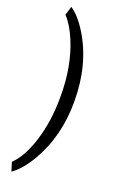

<svg xmlns="http://www.w3.org/2000/svg" viewBox="-193 -851 703 1130"><g transform="rotate(20 159.0 -286.0)"><path d="M250.5 -283.7Q250.5 -65.9 152.8 101.6Q100.1 191.4 43.5 229.5L26.4 174.3Q87.9 115.2 125.5 -6.1Q163.1 -127.4 164.1 -272V-289.6Q164.1 -475.1 103 -621.6Q69.3 -701.7 26.4 -747.1L43.5 -802.2Q97.2 -766.1 147.5 -683.6Q250.5 -513.7 250.5 -283.7Z"/></g></svg>

Font: TypoPRO Roboto
Style: Regular
Weight: 400
Designer: Google
Version: Version 2.136; 2016